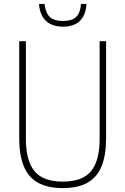

<svg xmlns="http://www.w3.org/2000/svg" viewBox="-20 -950 639 979"><path d="M300 9Q222 9 173 -18.8Q124 -46.5 101 -103Q78 -159.5 78 -246V-740H112V-241Q112 -131.5 155.5 -77.8Q199 -24 300 -24Q401.5 -24 444.8 -77.8Q488 -131.5 488 -241V-740H521V-246Q521 -159.5 498.2 -103Q475.5 -46.5 426.8 -18.8Q378 9 300 9ZM301 -814Q264.5 -814 238 -827Q211.5 -840 196.5 -865.8Q181.5 -891.5 179 -930H207Q212.5 -883.5 234.2 -863.2Q256 -843 301 -843Q346 -843 367.8 -863.2Q389.5 -883.5 393 -930H421Q418.5 -891 404 -865.2Q389.5 -839.5 363.5 -826.8Q337.5 -814 301 -814Z"/></svg>

Font: Encode Sans Condensed Thin
Style: Regular
Weight: 100
Width: 3
Designer: Multiple Designers
Foundry: Impallari Type
Version: Version 3.002